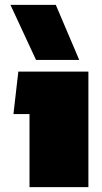

<svg xmlns="http://www.w3.org/2000/svg" viewBox="-20 -768 418 788"><path d="M127.9 -522 22.9 -748H209L305.2 -522ZM101.1 0V-299.8H35.2L55.2 -474.1H342.8V0Z"/></svg>

Font: Kanit Black
Style: Regular
Weight: 900
Designer: Katatrad Team
Foundry: CadsonDemak
Version: Version 1.000;PS 001.000;hotconv 1.0.88;makeotf.lib2.5.64775